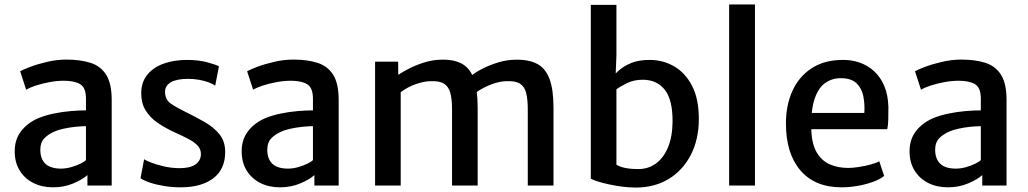

<svg xmlns="http://www.w3.org/2000/svg" viewBox="-20 -833 4616 862"><path d="M218 8Q168 8 129.2 -11.8Q90.5 -31.5 68.2 -67.8Q46 -104 46 -153.5Q46 -207 74.8 -244.2Q103.5 -281.5 152 -302.5Q184 -315.5 221.5 -323.2Q259 -331 296.5 -334.2Q334 -337.5 366 -337.5L390 -307L366 -266.5Q346.5 -266.5 319.2 -263.8Q292 -261 265.5 -255.2Q239 -249.5 220.5 -240.5Q195 -229 178 -211Q161 -193 161 -161Q161 -119 184.2 -97.5Q207.5 -76 253.5 -76Q277 -76 301 -83Q325 -90 342.8 -99Q360.5 -108 366 -114.5L389 -90L372.5 -47Q350.5 -27 309 -9.5Q267.5 8 218 8ZM481.5 0H372.5V-83H366V-390Q366 -439 340.2 -454.8Q314.5 -470.5 267 -470.5Q235.5 -470.5 202 -464.2Q168.5 -458 140.5 -448.8Q112.5 -439.5 97.5 -430L70.5 -513Q82 -520 114.8 -532.5Q147.5 -545 191.2 -555.2Q235 -565.5 278 -565.5Q340.5 -565.5 386.2 -551Q432 -536.5 456.8 -497.2Q481.5 -458 481.5 -383.5Z M611 -33 627 -118Q634.5 -112.5 658.2 -103.2Q682 -94 715.2 -86.2Q748.5 -78.5 784 -78Q832 -77.5 857 -94.5Q882 -111.5 882 -142Q882 -163.5 867 -179.5Q852 -195.5 825.8 -209.2Q799.5 -223 766 -238Q721 -258.5 686.5 -282.5Q652 -306.5 632.8 -339Q613.5 -371.5 614 -417Q615 -466.5 642.8 -499.2Q670.5 -532 716.5 -548Q762.5 -564 819 -564Q871.5 -564 911 -553.2Q950.5 -542.5 963 -535L946 -448Q937 -455.5 918.2 -462.8Q899.5 -470 875 -474.5Q850.5 -479 825 -479Q774 -479 748 -464.2Q722 -449.5 721 -423Q720.5 -386.5 746.2 -368.5Q772 -350.5 808 -333Q859.5 -308 901 -283.8Q942.5 -259.5 966.8 -228.2Q991 -197 991 -151Q991 -73 937.5 -32.5Q884 8 791 8Q752.5 8 716.2 2Q680 -4 652.2 -13.5Q624.5 -23 611 -33Z M1237 8Q1187 8 1148.2 -11.8Q1109.5 -31.5 1087.2 -67.8Q1065 -104 1065 -153.5Q1065 -207 1093.8 -244.2Q1122.5 -281.5 1171 -302.5Q1203 -315.5 1240.5 -323.2Q1278 -331 1315.5 -334.2Q1353 -337.5 1385 -337.5L1409 -307L1385 -266.5Q1365.5 -266.5 1338.2 -263.8Q1311 -261 1284.5 -255.2Q1258 -249.5 1239.5 -240.5Q1214 -229 1197 -211Q1180 -193 1180 -161Q1180 -119 1203.2 -97.5Q1226.5 -76 1272.5 -76Q1296 -76 1320 -83Q1344 -90 1361.8 -99Q1379.5 -108 1385 -114.5L1408 -90L1391.5 -47Q1369.5 -27 1328 -9.5Q1286.5 8 1237 8ZM1500.5 0H1391.5V-83H1385V-390Q1385 -439 1359.2 -454.8Q1333.5 -470.5 1286 -470.5Q1254.5 -470.5 1221 -464.2Q1187.5 -458 1159.5 -448.8Q1131.5 -439.5 1116.5 -430L1089.5 -513Q1101 -520 1133.8 -532.5Q1166.5 -545 1210.2 -555.2Q1254 -565.5 1297 -565.5Q1359.5 -565.5 1405.2 -551Q1451 -536.5 1475.8 -497.2Q1500.5 -458 1500.5 -383.5Z M1664 0V-556H1767.5L1768 -497Q1788.5 -511 1819.2 -526.5Q1850 -542 1886 -553Q1922 -564 1958 -565Q2018 -567 2054.5 -546.5Q2091 -526 2107.8 -478Q2124.5 -430 2124.5 -348.5V0H2009.5V-341.5Q2009.5 -387 2001.8 -415.8Q1994 -444.5 1973 -457.5Q1952 -470.5 1911 -468.5Q1885 -468 1848.2 -455.8Q1811.5 -443.5 1779 -419V0ZM2118.5 -418.5 2094 -491.5Q2113.5 -508 2145.8 -524.5Q2178 -541 2216.8 -552.8Q2255.5 -564.5 2295 -565Q2354.5 -566 2392 -546Q2429.5 -526 2447.2 -478.2Q2465 -430.5 2465 -349V0H2349.5V-341.5Q2349.5 -387 2342.2 -415.8Q2335 -444.5 2314.2 -457.5Q2293.5 -470.5 2252 -468.5Q2223 -468 2186 -454.2Q2149 -440.5 2118.5 -418.5Z M2632.5 -811H2747.5V-584L2743.5 -486L2747.5 -483V-82L2632.5 -31ZM2834.5 9Q2804 9 2771.8 4.8Q2739.5 0.5 2710.5 -6Q2681.5 -12.5 2660.8 -19.2Q2640 -26 2632.5 -31L2747.5 -94Q2761 -84.5 2785.8 -79.2Q2810.5 -74 2846.5 -74Q2889.5 -74 2923.8 -98.2Q2958 -122.5 2978.2 -169.5Q2998.5 -216.5 2999.5 -285Q3000.5 -384 2965 -429.5Q2929.5 -475 2865.5 -475Q2826.5 -475 2796 -460.2Q2765.5 -445.5 2747.5 -432L2729.5 -489Q2741 -501 2761 -518.8Q2781 -536.5 2814 -550.2Q2847 -564 2897.5 -564Q2956.5 -564 3006.5 -535.2Q3056.5 -506.5 3087 -447.8Q3117.5 -389 3117.5 -299Q3117.5 -208.5 3082.2 -139Q3047 -69.5 2983.2 -30.2Q2919.5 9 2834.5 9Z M3253.5 0V-813H3369.5V0Z M3758.5 8Q3638.5 8 3573.5 -68Q3508.5 -144 3508.5 -279Q3508.5 -360 3537.2 -424Q3566 -488 3622.2 -525.5Q3678.5 -563 3760.5 -564Q3802.5 -565 3839.5 -552Q3876.5 -539 3905 -512.8Q3933.5 -486.5 3950.2 -446.5Q3967 -406.5 3968.5 -353Q3968.5 -321.5 3968 -296.8Q3967.5 -272 3963.5 -253H3575.5L3585.5 -326H3860.5Q3863 -366 3855.8 -401.8Q3848.5 -437.5 3824.8 -459.8Q3801 -482 3754.5 -482Q3715.5 -482 3684.5 -460.2Q3653.5 -438.5 3636.5 -387Q3619.5 -335.5 3622.5 -246Q3625.5 -183 3648 -146.5Q3670.5 -110 3707 -94.5Q3743.5 -79 3788.5 -79Q3807.5 -79 3835 -83.2Q3862.5 -87.5 3888.2 -94.2Q3914 -101 3927.5 -109L3949.5 -43Q3931 -28 3899.2 -16.5Q3867.5 -5 3830.5 1.5Q3793.5 8 3758.5 8Z M4235.5 8Q4185.5 8 4146.8 -11.8Q4108 -31.5 4085.8 -67.8Q4063.5 -104 4063.5 -153.5Q4063.5 -207 4092.2 -244.2Q4121 -281.5 4169.5 -302.5Q4201.5 -315.5 4239 -323.2Q4276.5 -331 4314 -334.2Q4351.5 -337.5 4383.5 -337.5L4407.5 -307L4383.5 -266.5Q4364 -266.5 4336.8 -263.8Q4309.5 -261 4283 -255.2Q4256.5 -249.5 4238 -240.5Q4212.5 -229 4195.5 -211Q4178.5 -193 4178.5 -161Q4178.5 -119 4201.8 -97.5Q4225 -76 4271 -76Q4294.5 -76 4318.5 -83Q4342.5 -90 4360.2 -99Q4378 -108 4383.5 -114.5L4406.5 -90L4390 -47Q4368 -27 4326.5 -9.5Q4285 8 4235.5 8ZM4499 0H4390V-83H4383.5V-390Q4383.5 -439 4357.8 -454.8Q4332 -470.5 4284.5 -470.5Q4253 -470.5 4219.5 -464.2Q4186 -458 4158 -448.8Q4130 -439.5 4115 -430L4088 -513Q4099.5 -520 4132.2 -532.5Q4165 -545 4208.8 -555.2Q4252.5 -565.5 4295.5 -565.5Q4358 -565.5 4403.8 -551Q4449.5 -536.5 4474.2 -497.2Q4499 -458 4499 -383.5Z"/></svg>

Font: Tracken
Style: Regular
Weight: 400
Designer: Eben Sorkin
Foundry: Eben Sorkin
Version: Version 2.001